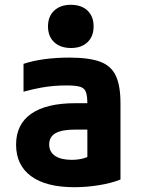

<svg xmlns="http://www.w3.org/2000/svg" viewBox="-20 -770 590 800"><path d="M290 10Q172 10 109.5 -36Q47 -82 47 -167Q47 -252 110 -296Q173 -340 294 -340H409V-230H292Q238 -230 211.5 -215Q185 -200 185 -168Q185 -137 209.5 -120.5Q234 -104 279 -104Q306 -104 329 -110.5Q352 -117 372 -131L344 -58V-336Q344 -370 338 -386.5Q332 -403 313.5 -408.5Q295 -414 258 -414Q232 -414 206 -412Q180 -410 149.5 -404.5Q119 -399 78 -388V-504Q117 -517 165.5 -523.5Q214 -530 269 -530Q351 -530 397 -513Q443 -496 462.5 -454.5Q482 -413 482 -340V-22Q445 -7 393 1.5Q341 10 290 10ZM276 -570Q232 -570 206 -594Q180 -618 180 -660Q180 -702 206 -726Q232 -750 275 -750Q319 -750 344.5 -726Q370 -702 370 -660Q370 -618 344.5 -594Q319 -570 276 -570Z"/></svg>

Font: M PLUS Code Latin SemiExpanded
Style: Bold
Weight: 700
Width: 6
Designer: Coji Morishita
Foundry: UNDERFOREST DESIGN
Version: Version 1.002; ttfautohint (v1.8.3)